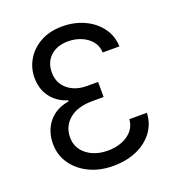

<svg xmlns="http://www.w3.org/2000/svg" viewBox="-135 -846 887 965"><g transform="rotate(-20 309.0 -363.5)"><path d="M307.6 9.8Q236.3 9.8 180.2 -17.3Q124 -44.4 91.8 -91.3Q59.6 -138.2 59.6 -197.8Q59.6 -266.6 98.4 -313.7Q137.2 -360.8 206.5 -372.1V-377.9Q150.9 -394.5 118.4 -437.5Q85.9 -480.5 85.9 -542Q85.9 -593.8 112.3 -638.2Q138.7 -682.6 187.7 -710Q236.8 -737.3 304.7 -737.3Q368.7 -737.3 421.6 -712.9Q474.6 -688.5 506.8 -645Q539.1 -601.6 541 -544.4H451.7Q450.2 -580.1 429.4 -605Q408.7 -629.9 376.2 -643.3Q343.8 -656.7 306.6 -656.7Q247.6 -656.7 212.2 -624Q176.8 -591.3 176.8 -537.1Q176.8 -481 216.8 -447Q256.8 -413.1 320.3 -413.1H379.4V-332.5H320.3Q239.3 -332.5 195.3 -295.2Q151.4 -257.8 151.4 -198.7Q151.4 -142.1 196 -106.9Q240.7 -71.8 309.1 -71.8Q371.6 -71.8 415.3 -101.8Q459 -131.8 462.9 -183.6H556.6Q554.2 -126 522 -82.5Q489.7 -39.1 434.3 -14.6Q378.9 9.8 307.6 9.8Z"/></g></svg>

Font: Inter
Style: Regular
Weight: 400
Designer: Rasmus Andersson
Foundry: rsms
Version: Version 4.001;git-9221beed3